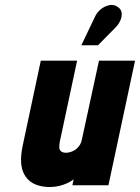

<svg xmlns="http://www.w3.org/2000/svg" viewBox="-20 -745 563 772"><path d="M444 -634Q457 -647 464 -663Q471 -679 469 -694Q467 -709 452 -718Q437 -728 418.5 -724Q400 -720 385 -707.5Q370 -695 363 -680L307 -563H374ZM276 -24 271 0H416L523 -501H378L309 -183Q307 -172 301.5 -163Q296 -154 288 -147Q280 -140 270 -136Q260 -132 250 -131Q235 -130 227 -135.5Q219 -141 218.5 -151Q218 -161 220 -173L290 -501H144L71 -158Q63 -119 65 -91Q67 -63 77.5 -44Q88 -25 103.5 -14Q119 -3 139 2Q159 7 180 7Q200 7 218.5 2.5Q237 -2 252.5 -9.5Q268 -17 276 -24Z"/></svg>

Font: Advent Pro ExtraBold
Style: Italic
Weight: 800
Italic angle: -12°
Version: Version 3.000